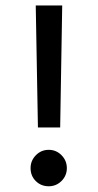

<svg xmlns="http://www.w3.org/2000/svg" viewBox="-20 -667 349 687"><path d="M89.4 -65.4Q89.4 -92.3 108.4 -111.6Q127.4 -130.9 154.3 -130.9Q181.2 -130.9 200.2 -111.6Q219.2 -92.3 219.2 -65.4Q219.2 -38.6 200.2 -19.5Q181.2 -0.5 154.3 -0.5Q127 -0.5 108.2 -19Q89.4 -37.6 89.4 -65.4ZM107.9 -647.5H202.6L195.3 -210.9H115.7Z"/></svg>

Font: Shabnam WOL
Style: WOL
Weight: 400
Foundry: DejaVu fonts team - Redesigned by Saber Rastikerdar - Based on Vazir font
Version: Version 5.0.0